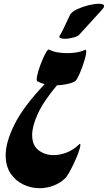

<svg xmlns="http://www.w3.org/2000/svg" viewBox="-20 -979 570 1015"><path d="M373 -547Q357 -539 332.5 -534Q308 -529 281 -528Q209 -442 179.5 -376.5Q150 -311 150 -266Q150 -211 183.5 -185Q217 -159 263 -159Q297 -159 332 -172.5Q367 -186 395 -213Q400 -218 402 -218Q407 -218 403.5 -202Q400 -186 390.5 -161.5Q381 -137 368.5 -111Q356 -85 344 -64Q332 -43 323 -35Q296 -10 261 3Q226 16 190 16Q145 16 103.5 -3.5Q62 -23 36 -62Q10 -101 10 -159Q10 -227 56.5 -321Q103 -415 216 -534Q194 -540 178 -549Q174 -551 174 -559Q174 -574 182 -601Q190 -628 201.5 -656Q213 -684 223.5 -702Q234 -720 240 -717Q258 -707 283 -702.5Q308 -698 334 -698Q393 -698 429 -715Q430 -716 432 -716Q436 -716 436 -706Q436 -693 429 -668.5Q422 -644 412 -617Q402 -590 391.5 -570Q381 -550 373 -547ZM296 -791Q301 -798 310 -816Q319 -834 328.5 -854.5Q338 -875 345 -889.5Q352 -904 352 -904Q363 -919 390.5 -931.5Q418 -944 449 -951.5Q480 -959 502 -959Q530 -959 530 -947Q530 -941 526 -936Q525 -934 512 -919.5Q499 -905 480.5 -885Q462 -865 444 -845Q426 -825 414 -812Q402 -799 402 -799Q395 -788 369.5 -781Q344 -774 323 -774Q307 -774 298.5 -778Q290 -782 296 -791Z"/></svg>

Font: Ga Maamli
Style: Regular
Weight: 400
Designer: Afotey Clement Nii Odai, Ama Asantewa Diaka, David Abbey-Thompson
Foundry: Sorkin Type Co.
Version: Version 1.000; ttfautohint (v1.8.4.7-5d5b)